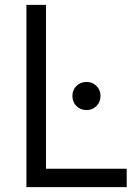

<svg xmlns="http://www.w3.org/2000/svg" viewBox="-20 -765 571 785"><path d="M88 0H498V-75H168V-745H88ZM334 -315Q358 -315 374.5 -331.5Q391 -348 391 -373Q391 -397 374.5 -413.5Q358 -430 334 -430Q309 -430 292.5 -413.5Q276 -397 276 -373Q276 -348 292.5 -331.5Q309 -315 334 -315Z"/></svg>

Font: Plus Jakarta Sans
Style: Regular
Weight: 400
Designer: Gumpita Rahayu
Foundry: Tokotype
Version: Version 2.004; ttfautohint (v1.8.3)